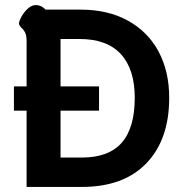

<svg xmlns="http://www.w3.org/2000/svg" viewBox="-20 -738 723 758"><path d="M648 -352Q648 -187 558 -93.5Q468 0 303 0H85V-301H35V-397H85V-576Q85 -597 79.5 -608.5Q74 -620 65 -628Q61 -632 58 -636.5Q55 -641 55 -646Q55 -649 57 -655Q65 -678 83.5 -698Q102 -718 122 -718Q143 -718 160 -700H298Q406 -700 485 -656.5Q564 -613 606 -534.5Q648 -456 648 -352ZM512 -352Q512 -465 457 -524.5Q402 -584 295 -584H219V-397H371V-301H219V-116H303Q409 -116 460.5 -174.5Q512 -233 512 -352Z"/></svg>

Font: Niramit
Style: Bold
Weight: 700
Designer: Katatrad Aksorn Co.,Ltd.
Foundry: Cadson Demak Co.,Ltd.
Version: Version 1.001; ttfautohint (v1.6)